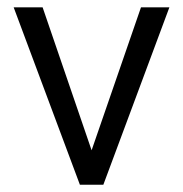

<svg xmlns="http://www.w3.org/2000/svg" viewBox="-20 -508 503 528"><path d="M264.2 0H199.7L17.6 -487.8H97.2L231.9 -94.7L367.7 -487.8H445.8Z"/></svg>

Font: Acari Sans
Style: Regular
Weight: 400
Designer: Alfredo Marco Pradil and Stefan Peev
Foundry: Hanken Design Co.
Version: Version 1.045;February 4, 2021;FontCreator 13.0.0.2655 64-bi